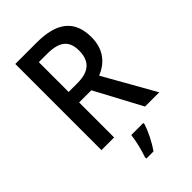

<svg xmlns="http://www.w3.org/2000/svg" viewBox="-275 -809 1125 1125"><g transform="rotate(-45 288.0 -246.5)"><path d="M263 -714H86V0H191V-290H292L447 0H565L385 -318C458 -348 513 -406 513 -509C513 -646 434 -714 263 -714ZM259 -624C359 -624 406 -590 406 -505C406 -420 361 -377 265 -377H191V-624ZM372 71V61H272C268 103 250 174 237 209V221H296C328 177 359 113 372 71Z"/></g></svg>

Font: Noto Sans Devanagari UI SemiCondensed Medium
Style: Regular
Weight: 500
Width: 4
Designer: Jelle Bosma - Monotype Design Team
Foundry: Monotype Imaging Inc.
Version: Version 2.004